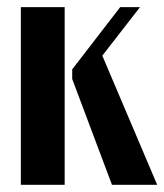

<svg xmlns="http://www.w3.org/2000/svg" viewBox="-20 -515 458 535"><path d="M38.1 -495.1H160.2V0H38.1ZM370.1 -495.1 265.1 -359.9 418 0H292L181.2 -294.9V-321.8L314.9 -495.1Z"/></svg>

Font: Moniqa Black Paragraph
Style: Regular
Weight: 900
Designer: Rajesh Rajput
Foundry: Rajesh Rajput
Version: Version 1.000